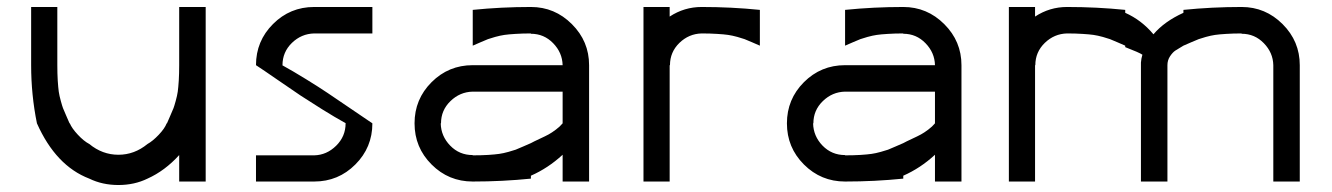

<svg xmlns="http://www.w3.org/2000/svg" viewBox="-20 -520 3816 550"><path d="M569.2 -500V0H493.3V-75.8Q452.5 -30.8 402.5 -8.3Q365 10 319.2 10Q273.3 10 235.8 -8.3Q140 -45 85.8 -166.7Q69.2 -248.3 69.2 -333.3V-500H144.2V-333.3Q144.2 -309.2 145.4 -289.2Q146.7 -269.2 148.3 -257.5Q150 -245.8 154.2 -230.8Q158.3 -215.8 160.4 -210.4Q162.5 -205 169.6 -188.8Q176.7 -172.5 179.2 -166.7H180Q185.8 -152.5 202.9 -134.2Q220 -115.8 235.8 -107.5Q273.3 -76.7 319.2 -76.7Q365 -76.7 402.5 -107.5Q417.5 -115.8 434.6 -133.8Q451.7 -151.7 457.5 -166.7H458.3Q460.8 -172.5 467.9 -188.8Q475 -205 477.1 -210.4Q479.2 -215.8 483.3 -230.8Q487.5 -245.8 489.2 -257.5Q490.8 -269.2 492.1 -289.2Q493.3 -309.2 493.3 -333.3V-500Z M880 -75Q915.8 -75.8 942.9 -102.5Q970 -129.2 970 -166.7H970.8Q939.2 -184.2 902.5 -207.1Q865.8 -230 841.2 -246.2Q816.7 -262.5 774.6 -291.7Q732.5 -320.8 713.3 -333.3Q713.3 -402.5 762.1 -451.2Q810.8 -500 880 -500H1046.7V-424.2H880Q843.3 -423.3 816.2 -397.1Q789.2 -370.8 789.2 -333.3H788.3Q820 -315.8 857.1 -292.9Q894.2 -270 918.3 -253.8Q942.5 -237.5 985.4 -208.3Q1028.3 -179.2 1046.7 -166.7Q1046.7 -97.5 997.9 -48.8Q949.2 0 880 0H713.3V-75Z M1591.7 -76.7Q1550 -38.3 1500.8 -16.7V-8.3Q1419.2 0 1334.2 0Q1265 0 1216.3 -48.8Q1167.5 -97.5 1167.5 -166.7Q1167.5 -235.8 1216.3 -284.6Q1265 -333.3 1334.2 -333.3H1591.7Q1590.8 -369.2 1564.6 -396.2Q1538.3 -423.3 1500.8 -423.3V-424.2Q1476.7 -424.2 1456.7 -422.9Q1436.7 -421.7 1425 -420Q1413.3 -418.3 1398.3 -414.2Q1383.3 -410 1377.9 -407.9Q1372.5 -405.8 1356.3 -398.8Q1340 -391.7 1334.2 -389.2V-491.7Q1415.8 -500 1500.8 -500Q1569.2 -500 1618.3 -450.8Q1667.5 -401.7 1667.5 -333.3V0H1591.7ZM1500.8 -110Q1508.3 -114.2 1525.4 -122.1Q1542.5 -130 1551.7 -135Q1560.8 -140 1572.5 -148.8Q1584.2 -157.5 1591.7 -166.7V-257.5H1334.2Q1297.5 -256.7 1270.4 -230.4Q1243.3 -204.2 1243.3 -166.7H1242.5Q1243.3 -130 1269.6 -102.9Q1295.8 -75.8 1334.2 -75.8V-75Q1358.3 -75 1378.3 -76.2Q1398.3 -77.5 1410 -79.2Q1421.7 -80.8 1436.7 -85Q1451.7 -89.2 1457.1 -91.2Q1462.5 -93.3 1478.8 -100.4Q1495 -107.5 1500.8 -110Z M1990 -500Q2075 -500 2156.7 -491.7V-389.2Q2150.8 -391.7 2134.6 -398.8Q2118.3 -405.8 2112.9 -407.9Q2107.5 -410 2092.5 -414.2Q2077.5 -418.3 2065.8 -420Q2054.2 -421.7 2034.2 -422.9Q2014.2 -424.2 1990 -424.2Q1953.3 -423.3 1926.2 -397.1Q1899.2 -370.8 1899.2 -333.3H1898.3V0H1823.3V-500H1898.3V-472.5Q1940 -500 1990 -500Z M2658.3 -76.7Q2616.7 -38.3 2567.5 -16.7V-8.3Q2485.8 0 2400.8 0Q2331.7 0 2282.9 -48.8Q2234.2 -97.5 2234.2 -166.7Q2234.2 -235.8 2282.9 -284.6Q2331.7 -333.3 2400.8 -333.3H2658.3Q2657.5 -369.2 2631.2 -396.2Q2605 -423.3 2567.5 -423.3V-424.2Q2543.3 -424.2 2523.3 -422.9Q2503.3 -421.7 2491.7 -420Q2480 -418.3 2465 -414.2Q2450 -410 2444.6 -407.9Q2439.2 -405.8 2422.9 -398.8Q2406.7 -391.7 2400.8 -389.2V-491.7Q2482.5 -500 2567.5 -500Q2635.8 -500 2685 -450.8Q2734.2 -401.7 2734.2 -333.3V0H2658.3ZM2567.5 -110Q2575 -114.2 2592.1 -122.1Q2609.2 -130 2618.3 -135Q2627.5 -140 2639.2 -148.8Q2650.8 -157.5 2658.3 -166.7V-257.5H2400.8Q2364.2 -256.7 2337.1 -230.4Q2310 -204.2 2310 -166.7H2309.2Q2310 -130 2336.2 -102.9Q2362.5 -75.8 2400.8 -75.8V-75Q2425 -75 2445 -76.2Q2465 -77.5 2476.7 -79.2Q2488.3 -80.8 2503.3 -85Q2518.3 -89.2 2523.8 -91.2Q2529.2 -93.3 2545.4 -100.4Q2561.7 -107.5 2567.5 -110Z M3036.7 -500Q3121.7 -500 3203.3 -491.7V-483.3Q3250 -462.5 3284.2 -421.7Q3315 -458.3 3370 -483.3V-491.7Q3451.7 -500 3536.7 -500Q3605 -500 3654.2 -450.8Q3703.3 -401.7 3703.3 -333.3V0H3627.5V-333.3Q3626.7 -369.2 3600.4 -396.2Q3574.2 -423.3 3536.7 -423.3V-424.2Q3512.5 -424.2 3492.5 -422.9Q3472.5 -421.7 3460.8 -420Q3449.2 -418.3 3434.2 -414.2Q3419.2 -410 3413.8 -407.9Q3408.3 -405.8 3392.1 -398.8Q3375.8 -391.7 3370 -389.2Q3354.2 -380 3346.7 -375Q3339.2 -370 3331.7 -358.8Q3324.2 -347.5 3324.2 -333.3V0H3248.3V-340.8Q3249.2 -352.5 3252.5 -363.3Q3244.2 -369.2 3203.3 -385V-389.2Q3197.5 -391.7 3181.2 -398.8Q3165 -405.8 3159.6 -407.9Q3154.2 -410 3139.2 -414.2Q3124.2 -418.3 3112.5 -420Q3100.8 -421.7 3080.8 -422.9Q3060.8 -424.2 3036.7 -424.2Q3000 -423.3 2972.9 -397.1Q2945.8 -370.8 2945.8 -333.3H2945V0H2870V-500H2945V-472.5Q2986.7 -500 3036.7 -500Z"/></svg>

Font: 0xA000
Style: Regular
Weight: 400
Version: Version 0.1